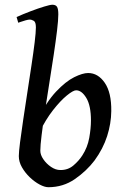

<svg xmlns="http://www.w3.org/2000/svg" viewBox="-20 -762 517 802"><path d="M444.8 -297.9Q444.3 -246.1 427.5 -193.4Q410.6 -140.6 375 -91.8Q341.8 -47.9 292.7 -13.9Q243.7 20 182.1 20Q166.5 20 145.5 8.8Q124.5 -2.4 104.7 -21.2Q85 -40 71.8 -63Q58.6 -85.9 58.6 -109.9Q58.6 -127 63.7 -167.2Q68.8 -207.5 76.9 -261.5Q85 -315.4 94 -374.3Q103 -433.1 111.3 -488Q119.6 -543 124.8 -585.2Q129.9 -627.4 129.9 -647.5Q129.9 -669.9 121.1 -675Q112.3 -680.2 104 -680.2Q98.1 -680.2 86.7 -677Q75.2 -673.8 65.7 -670.4Q56.2 -667 56.2 -667L49.3 -690.9Q77.6 -703.6 108.6 -715.3Q139.6 -727.1 164.6 -734.6Q189.5 -742.2 198.7 -742.2Q212.9 -742.2 218.3 -733.4Q223.6 -724.6 223.6 -702.1Q223.6 -679.2 218.3 -634.5Q212.9 -589.8 204.3 -532.7Q195.8 -475.6 186 -414.8Q176.3 -354 167.7 -297.6Q159.2 -241.2 153.8 -197.5Q148.4 -153.8 148.4 -132.3Q148.4 -115.2 161.1 -96.7Q173.8 -78.1 193.1 -64.9Q212.4 -51.8 231.9 -51.8Q263.7 -51.3 286.6 -70.8Q309.6 -90.3 324.2 -113.3Q345.7 -146.5 352.8 -186.3Q359.9 -226.1 359.9 -258.8Q359.9 -320.8 340.6 -352.8Q321.3 -384.8 297.9 -384.8Q285.6 -384.8 259 -363Q232.4 -341.3 201.4 -301.8Q170.4 -262.2 144.5 -208.5L136.7 -260.3Q173.8 -336.4 214.1 -379.2Q254.4 -421.9 289.8 -439.5Q325.2 -457 348.1 -457Q389.6 -457 417.7 -416Q445.8 -375 444.8 -297.9Z"/></svg>

Font: Gentium Book Plus
Style: Italic
Weight: 400
Italic angle: -8°
Designer: Victor Gaultney, Annie Olsen, Iska Routamaa, Becca Hirsbrunner
Foundry: SIL International
Version: Version 6.101